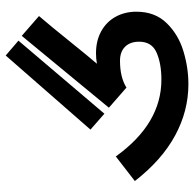

<svg xmlns="http://www.w3.org/2000/svg" viewBox="-24 -618 649 640"><g transform="rotate(-90 300.0 -297.5)"><path d="M17 -172 99 -235.5Q208 -83.5 355 -83.5Q408.5 -83.5 445 -99.5Q481.5 -115.5 481.5 -157.5Q481.5 -187.5 464.8 -204.5Q448 -221.5 418 -221.5Q363 -221.5 328.5 -200L261.5 -258.5L501 -549L567 -491.5Q533.5 -452.5 480.5 -386.5Q431.5 -325.5 408 -298.5Q426 -301.5 443 -301.5Q485 -301.5 516.5 -284Q548 -266.5 564.8 -235.8Q581.5 -205 581.5 -167Q581.5 -105 543.5 -66Q505.5 -27 450.2 -10.2Q395 6.5 340 6.5Q250.5 6.5 168.8 -37.8Q87 -82 17 -172ZM485 -560 241.5 -273.5 188.5 -320 435.5 -602.5Z"/></g></svg>

Font: JuliaMono SemiBold
Style: Regular
Weight: 600
Monospace: yes
Designer: cormullion
Foundry: corm
Version: Version 0.055; ttfautohint (v1.8.4)